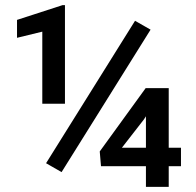

<svg xmlns="http://www.w3.org/2000/svg" viewBox="-20 -729 764 749"><path d="M233.4 -709V-324.2H145V-605.5L46.4 -581.5V-651.4L224.1 -709ZM567.4 -613.3 220.2 -57.6 159.7 -92.3 506.8 -647.9ZM686 -152.8V-80.6H638.2V0H549.3V-80.6H374L369.1 -138.2L548.3 -385.3H638.2V-152.8ZM455.6 -152.8H549.3V-275.4L541.5 -263.2Z"/></svg>

Font: Vazirmatn UI FD Medium
Style: Regular
Weight: 500
Designer: Saber Rastikerdar
Foundry: Saber Rastikerdar
Version: Version 33.003